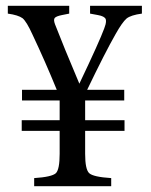

<svg xmlns="http://www.w3.org/2000/svg" viewBox="-20 -643 523 663"><path d="M470 -623V-596Q432 -591 417 -579Q402 -566 379 -525Q343 -462 281 -333H409V-296H274V-228H410V-191H274V-112Q274 -58 288 -45Q302 -32 364 -28V0H98V-28Q159 -32 173 -45Q186 -58 186 -112V-191H55V-228H186V-296H56V-333H176Q136 -431 92 -524Q72 -568 58 -580Q43 -591 7 -596V-623H219V-596L194 -591Q174 -587 169 -581Q164 -575 170 -559Q199 -484 254 -354Q324 -501 340 -545Q346 -560 346 -570Q346 -574 345 -577Q341 -587 318 -591L291 -596V-623Z"/></svg>

Font: Triodion
Style: Regular
Weight: 400
Version: Version 1.201; ttfautohint (v1.8.4.7-5d5b)